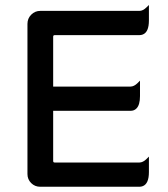

<svg xmlns="http://www.w3.org/2000/svg" viewBox="-20 -731 663 758"><path d="M88.4 -43.9V-636.7Q88.4 -658.2 103.3 -673.1Q118.2 -688 138.7 -688H530.3Q544.4 -688 558.6 -702.1L567.9 -711.4V-650.4Q567.9 -604 543.5 -594.7Q537.1 -592.3 530.3 -592.3H196.3Q192.9 -592.3 191.4 -590.8Q189.9 -589.4 189.9 -585.9V-389.2H495.1Q509.3 -389.2 523.4 -403.3L532.7 -412.6V-351.6Q532.7 -316.4 518.6 -302.7Q509.8 -293.5 495.1 -293.5H189.9V-95.7Q189.9 -92.3 191.4 -90.8Q192.9 -89.4 196.3 -89.4H530.3Q544.4 -89.4 558.6 -103.5L567.9 -112.8V-51.8Q567.9 -5.4 543.5 3.9Q537.1 6.3 530.3 6.3H138.7Q117.7 6.3 103 -8.3Q88.4 -22.9 88.4 -43.9Z"/></svg>

Font: YuPearl-Medium
Style: Medium
Weight: 500
Designer: Max Yao
Foundry: Max-Everyday
Version: Version 1.011; ttfautohint (v1.8.3)